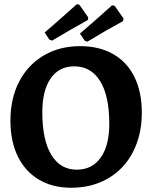

<svg xmlns="http://www.w3.org/2000/svg" viewBox="-20 -871 715 903"><path d="M29 -304Q29 -408 70 -487Q111 -566 185.5 -610Q260 -654 357 -654Q447 -654 512.5 -616.5Q578 -579 612.5 -508.5Q647 -438 647 -341Q647 -237 605.5 -156.5Q564 -76 488.5 -32Q413 12 315 12Q227 12 162.5 -26.5Q98 -65 63.5 -136Q29 -207 29 -304ZM494 -289Q494 -420 451 -489.5Q408 -559 329 -559Q258 -559 218.5 -502.5Q179 -446 179 -343Q179 -212 221.5 -142.5Q264 -73 341 -73Q413 -73 453.5 -129.5Q494 -186 494 -289ZM212 -685 190 -718Q260 -778 341 -851L353 -849L395 -789L393 -777Q305 -728 225 -680ZM379 -679 356 -713Q426 -773 507 -846L519 -844L561 -784L559 -772Q471 -724 391 -675Z"/></svg>

Font: Alegreya
Style: Bold
Weight: 700
Designer: Juan Pablo del Peral
Foundry: Huerta Tipografica
Version: Version 2.008; ttfautohint (v1.8)